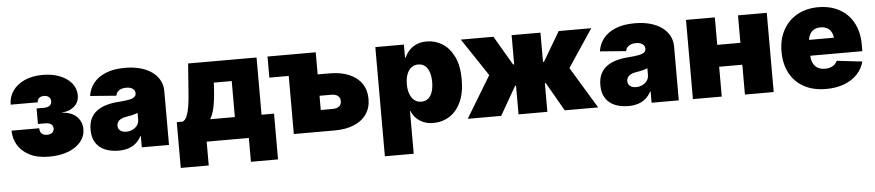

<svg xmlns="http://www.w3.org/2000/svg" viewBox="-43 -823 5934 1302"><g transform="rotate(-5 2923.5 -172.0)"><path d="M265.6 8.3Q185.1 8.3 131.8 -19.3Q78.6 -46.9 52.2 -91.8Q25.9 -136.7 25.9 -189.5H214.4Q213.9 -166 226.8 -153.3Q239.7 -140.6 263.2 -140.6Q286.1 -140.6 298.8 -151.4Q311.5 -162.1 311.5 -178.7Q311.5 -199.2 297.1 -209.2Q282.7 -219.2 256.3 -219.2H208V-324.7H256.3Q282.2 -324.7 296.6 -335Q311 -345.2 311 -365.7Q311 -382.8 298.8 -393.8Q286.6 -404.8 265.1 -404.8Q243.7 -404.8 231.7 -394.5Q219.7 -384.3 219.7 -365.7H35.2Q35.2 -417.5 63.5 -458.5Q91.8 -499.5 144.3 -523.7Q196.8 -547.9 268.1 -547.9Q334.5 -547.9 385.3 -527.6Q436 -507.3 465.1 -471.9Q494.1 -436.5 494.1 -389.2Q494.1 -342.8 461.2 -314Q428.2 -285.2 377.4 -282.7V-281.2Q444.8 -276.4 478.5 -241.5Q512.2 -206.5 512.2 -157.7Q512.2 -109.4 481.2 -71.8Q450.2 -34.2 394.8 -12.9Q339.4 8.3 265.6 8.3Z M737.3 8.8Q685.1 8.8 645 -8.3Q605 -25.4 582.5 -60.3Q560.1 -95.2 560.1 -148.4Q560.1 -193.4 575.2 -224.6Q590.3 -255.9 617.7 -275.9Q645 -295.9 681.4 -306.6Q717.8 -317.4 759.8 -320.3Q805.7 -323.7 833.3 -328.6Q860.8 -333.5 873.3 -343Q885.7 -352.5 885.7 -367.7V-369.6Q885.7 -383.3 878.2 -392.6Q870.6 -401.9 857.2 -407Q843.8 -412.1 824.7 -412.1Q806.2 -412.1 791.3 -406.7Q776.4 -401.4 766.8 -390.6Q757.3 -379.9 754.4 -363.8L577.1 -377.4Q584 -426.3 614 -464.6Q644 -502.9 697.8 -524.9Q751.5 -546.9 828.6 -546.9Q887.2 -546.9 934.1 -533.7Q981 -520.5 1013.7 -496.3Q1046.4 -472.2 1063.7 -439.5Q1081.1 -406.7 1081.1 -367.7V0H896V-76.2H892.6Q876 -45.4 853 -26.9Q830.1 -8.3 801.3 0.2Q772.5 8.8 737.3 8.8ZM800.8 -114.7Q822.8 -114.7 842.5 -123.8Q862.3 -132.8 875 -149.7Q887.7 -166.5 887.7 -190.9V-234.9Q879.9 -232.4 871.3 -229.5Q862.8 -226.6 852.8 -224.1Q842.8 -221.7 832.3 -219.7Q821.8 -217.8 809.6 -215.8Q787.1 -212.4 772.7 -204.6Q758.3 -196.8 751.2 -185.5Q744.1 -174.3 744.1 -160.2Q744.1 -145.5 751.5 -135.3Q758.8 -125 771.5 -119.9Q784.2 -114.7 800.8 -114.7Z M1147 162.1V-149.4H1187Q1205.1 -156.7 1216.1 -183.1Q1227.1 -209.5 1232.9 -245.1Q1238.8 -280.8 1241.7 -317.6Q1244.6 -354.5 1246.6 -382.3L1258.3 -539.1H1724.1V-149.4H1809.1V162.1H1624.5V0H1337.4V162.1ZM1374.5 -149.4H1542.5V-394.5H1420.4L1419.9 -382.3Q1416 -297.9 1406 -241.9Q1396 -186 1374.5 -149.4Z M1798.8 -395.5V-539.1H1993.2V-395.5ZM2043.9 -388.7H2208Q2285.2 -388.7 2340.8 -365Q2396.5 -341.3 2426.3 -297.4Q2456.1 -253.4 2456.1 -192.4Q2456.1 -133.3 2426.3 -89.8Q2396.5 -46.4 2340.8 -23.2Q2285.2 0 2208 0H1930.7V-539.1H2127V-146.5H2207Q2236.3 -146.5 2252 -158.7Q2267.6 -170.9 2267.6 -193.8Q2267.6 -217.8 2252 -230.5Q2236.3 -243.2 2207 -243.2H2043.9Z M2532.7 204.1V-539.1H2727.1V-450.2H2731.4Q2743.2 -477.5 2763.7 -499.5Q2784.2 -521.5 2814 -534.2Q2843.8 -546.9 2882.8 -546.9Q2939.5 -546.9 2988 -517.1Q3036.6 -487.3 3066.9 -425.8Q3097.2 -364.3 3097.2 -269.5Q3097.2 -177.7 3068.4 -116Q3039.6 -54.2 2990.5 -23.2Q2941.4 7.8 2880.9 7.8Q2843.3 7.8 2814 -4.4Q2784.7 -16.6 2763.9 -37.8Q2743.2 -59.1 2731.9 -86.9H2729V204.1ZM2811.5 -143.1Q2838.9 -143.1 2857.7 -158.2Q2876.5 -173.3 2886.2 -201.9Q2896 -230.5 2896 -269.5Q2896 -309.1 2886.2 -337.4Q2876.5 -365.7 2857.7 -381.1Q2838.9 -396.5 2811.5 -396.5Q2784.7 -396.5 2764.9 -381.1Q2745.1 -365.7 2734.4 -337.4Q2723.6 -309.1 2723.6 -269.5Q2723.6 -231 2734.4 -202.6Q2745.1 -174.3 2764.9 -158.7Q2784.7 -143.1 2811.5 -143.1Z M3114.7 0 3285.6 -282.7 3114.7 -539.1H3336.4L3453.1 -340.3H3460.4V-539.1H3656.7V-340.3H3663.6L3780.8 -539.1H4002.4L3831.5 -282.7L4002.4 0H3774.9L3663.1 -194.8H3656.7V0H3460.4V-194.8H3454.1L3342.3 0Z M4207.5 8.8Q4155.3 8.8 4115.2 -8.3Q4075.2 -25.4 4052.7 -60.3Q4030.3 -95.2 4030.3 -148.4Q4030.3 -193.4 4045.4 -224.6Q4060.5 -255.9 4087.9 -275.9Q4115.2 -295.9 4151.6 -306.6Q4188 -317.4 4230 -320.3Q4275.9 -323.7 4303.5 -328.6Q4331.1 -333.5 4343.5 -343Q4356 -352.5 4356 -367.7V-369.6Q4356 -383.3 4348.4 -392.6Q4340.8 -401.9 4327.4 -407Q4314 -412.1 4294.9 -412.1Q4276.4 -412.1 4261.5 -406.7Q4246.6 -401.4 4237.1 -390.6Q4227.5 -379.9 4224.6 -363.8L4047.4 -377.4Q4054.2 -426.3 4084.2 -464.6Q4114.3 -502.9 4168 -524.9Q4221.7 -546.9 4298.8 -546.9Q4357.4 -546.9 4404.3 -533.7Q4451.2 -520.5 4483.9 -496.3Q4516.6 -472.2 4533.9 -439.5Q4551.3 -406.7 4551.3 -367.7V0H4366.2V-76.2H4362.8Q4346.2 -45.4 4323.2 -26.9Q4300.3 -8.3 4271.5 0.2Q4242.7 8.8 4207.5 8.8ZM4271 -114.7Q4293 -114.7 4312.7 -123.8Q4332.5 -132.8 4345.2 -149.7Q4357.9 -166.5 4357.9 -190.9V-234.9Q4350.1 -232.4 4341.6 -229.5Q4333 -226.6 4323 -224.1Q4313 -221.7 4302.5 -219.7Q4292 -217.8 4279.8 -215.8Q4257.3 -212.4 4242.9 -204.6Q4228.5 -196.8 4221.4 -185.5Q4214.4 -174.3 4214.4 -160.2Q4214.4 -145.5 4221.7 -135.3Q4229 -125 4241.7 -119.9Q4254.4 -114.7 4271 -114.7Z M5059.1 -352.1V-203.1H4785.6V-352.1ZM4843.8 -539.1V0H4647.5V-539.1ZM5197.3 -539.1V0H5001.5V-539.1Z M5553.7 10.3Q5467.8 10.3 5405 -23.4Q5342.3 -57.1 5308.1 -119.6Q5273.9 -182.1 5273.9 -268.6Q5273.9 -351.6 5308.1 -414.3Q5342.3 -477.1 5404.1 -512Q5465.8 -546.9 5549.3 -546.9Q5610.4 -546.9 5660.4 -527.6Q5710.4 -508.3 5746.1 -472.2Q5781.7 -436 5801 -385Q5820.3 -334 5820.3 -270.5V-223.6H5334V-331.5H5729L5637.7 -310.1Q5637.7 -341.8 5627.9 -363.8Q5618.2 -385.7 5599.1 -397.5Q5580.1 -409.2 5551.8 -409.2Q5523.9 -409.2 5504.9 -397.5Q5485.8 -385.7 5475.8 -363.8Q5465.8 -341.8 5465.8 -310.1V-230Q5465.8 -195.8 5477.3 -172.9Q5488.8 -149.9 5509.5 -138.4Q5530.3 -127 5558.6 -127Q5578.6 -127 5595.2 -132.6Q5611.8 -138.2 5623.5 -148.7Q5635.3 -159.2 5641.1 -173.8L5814 -153.8Q5801.3 -104.5 5765.9 -67.4Q5730.5 -30.3 5676.8 -10Q5623 10.3 5553.7 10.3Z"/></g></svg>

Font: Inter 18pt Black
Style: Regular
Weight: 900
Designer: Rasmus Andersson
Foundry: rsms
Version: Version 4.001;git-66647c0bb